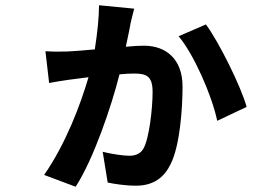

<svg xmlns="http://www.w3.org/2000/svg" viewBox="-20 -650 1040 731"><path d="M357 -630C357 -585 351 -527 341 -462C298 -458 260 -455 238 -454C210 -453 185 -453 153 -455L167 -334C188 -338 218 -343 240 -346C257 -348 285 -352 317 -356C286 -250 230 -102 148 16L268 61C336 -44 404 -244 435 -367C457 -369 475 -370 489 -370C536 -370 561 -362 561 -300C561 -237 548 -122 526 -84C514 -63 493 -57 473 -57C450 -57 408 -63 371 -72L390 45C414 50 456 57 498 57C566 57 606 24 630 -26C665 -96 675 -236 675 -321C675 -423 614 -476 528 -476C512 -476 487 -475 459 -472C466 -506 474 -541 477 -561C480 -576 486 -597 491 -617ZM660 -512C717 -445 787 -287 807 -190L919 -243C898 -320 813 -491 764 -557Z"/></svg>

Font: Noto Sans CJK KR Bold
Style: Regular
Weight: 700
Designer: Ryoko NISHIZUKA (kana & ideographs); Paul D. Hunt (Latin, Greek & Cyrillic); Wenlong ZHANG (bopomofo); Sandoll Communica
Foundry: Adobe Systems Incorporated
Version: Version 1.004;PS 1.004;hotconv 1.0.82;makeotf.lib2.5.63406